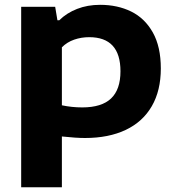

<svg xmlns="http://www.w3.org/2000/svg" viewBox="-20 -576 746 816"><path d="M70 -547H214.5L224 -490H232Q263.5 -521 307.8 -538.2Q352 -555.5 405.5 -555.5Q479.5 -555.5 537.5 -527Q595.5 -498.5 629.5 -438Q663.5 -377.5 663.5 -285Q663.5 -191 625.2 -124.8Q587 -58.5 514.5 -24Q442 10.5 341 10.5Q303.5 10.5 243 4V220H70ZM492 -273Q492 -418 359 -418Q325.5 -418 295.2 -407.5Q265 -397 243 -375V-128.5Q285.5 -119.5 329.5 -119.5Q412 -119.5 452 -157.5Q492 -195.5 492 -273Z"/></svg>

Font: Encode Sans Expanded
Style: Bold
Weight: 700
Width: 7
Designer: Multiple Designers
Foundry: Impallari Type
Version: Version 2.000